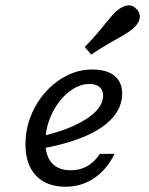

<svg xmlns="http://www.w3.org/2000/svg" viewBox="-20 -685 555 716"><path d="M224.2 11.3Q153.2 11.3 114.1 -30.2Q75 -71.8 75 -146.8Q75 -202.4 95.2 -252.8Q115.3 -303.2 150 -341.9Q184.7 -380.6 229.4 -403.2Q274.2 -425.8 324.2 -425.8Q378.2 -425.8 406.9 -402.4Q435.5 -379 435.5 -335.5Q435.5 -286.3 399.6 -245.6Q363.7 -204.8 294 -175.4Q224.2 -146 123.4 -129L124.2 -175Q195.2 -189.5 249.2 -213.3Q303.2 -237.1 333.9 -266.5Q364.5 -296 364.5 -328.2Q364.5 -349.2 351.2 -360.5Q337.9 -371.8 312.9 -371.8Q282.3 -371.8 252.8 -353.6Q223.4 -335.5 200 -304.4Q176.6 -273.4 162.9 -235.1Q149.2 -196.8 149.2 -155.6Q149.2 -104 173.4 -77Q197.6 -50 244.4 -50Q278.2 -50 305.2 -65.3Q332.3 -80.6 352.4 -111.3H407.3Q378.2 -52.4 331 -20.6Q283.9 11.3 224.2 11.3ZM320.2 -481.5 296 -509.7Q326.6 -541.1 349.2 -568.1Q371.8 -595.2 387.9 -615.3Q404 -635.5 415.3 -644.4Q437.1 -662.9 456.5 -664.9Q475.8 -666.9 491.1 -649.2Q504.8 -633.1 500.4 -614.1Q496 -595.2 474.2 -576.6Q461.3 -566.1 439.5 -553.2Q417.7 -540.3 387.5 -523.4Q357.3 -506.5 320.2 -481.5Z"/></svg>

Font: Playfair 5pt SemiExpanded Light
Style: Italic
Weight: 300
Width: 6
Italic angle: -15.6°
Designer: Claus Eggers Sørensen
Foundry: Claus Eggers Sørensen
Version: Version 2.203